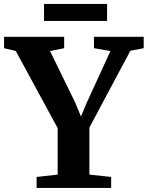

<svg xmlns="http://www.w3.org/2000/svg" viewBox="-39 -924 726 944"><path d="M244.5 -65.5V-294L38.5 -673.5L-19 -687V-743H276.5V-687L207 -673L331 -419L359 -351L387.5 -419L504 -673L423 -687V-743H667.5V-687L602 -674.5L400.5 -297V-65.5L507.5 -54V0H141V-54ZM487.5 -904.5V-821H177.5V-904.5Z"/></svg>

Font: Merriweather 36pt
Style: Bold
Weight: 700
Designer: Eben Sorkin
Foundry: Eben Sorkin
Version: Version 2.100